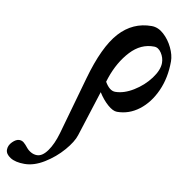

<svg xmlns="http://www.w3.org/2000/svg" viewBox="-324 -504 847 872"><g transform="rotate(10 99.5 -68.5)"><path d="M420 -284Q420 -208 392.5 -147Q365 -86 319 -51Q273 -16 218 -16Q199 -16 174.5 -37.5Q150 -59 130 -91L63 119Q53 151 18 191.5Q-17 232 -64 261Q-111 290 -155 290Q-197 290 -220.5 275Q-244 260 -244 240Q-244 220 -227.5 203.5Q-211 187 -196 187Q-184 187 -175 194.5Q-166 202 -155 216Q-146 227 -133 234Q-120 241 -106 241Q-81 241 -58 209Q-35 177 -20 125L55 -141Q98 -294 158.5 -360.5Q219 -427 306 -427Q336 -427 362 -403.5Q388 -380 404 -346.5Q420 -313 420 -284ZM381 -270Q381 -294 367 -315.5Q353 -337 333 -337Q272 -338 225 -287.5Q178 -237 152 -161L146 -142Q168 -104 194 -104Q234 -104 278 -131Q322 -158 351.5 -197.5Q381 -237 381 -270Z"/></g></svg>

Font: EB Garamond SemiBold
Style: Italic
Weight: 600
Italic angle: -17.2°
Designer: Georg Duffner and Octavio Pardo
Foundry: Georg Duffner
Version: Version 1.000